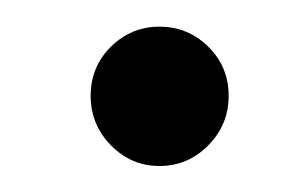

<svg xmlns="http://www.w3.org/2000/svg" viewBox="-20 -476 226 144"><path d="M99.5 -351.5Q78.5 -351.5 63.2 -367Q48 -382.5 48 -404Q48 -426 63.2 -441Q78.5 -456 99.5 -456Q121 -456 136.2 -441Q151.5 -426 151.5 -404Q151.5 -382.5 136.2 -367Q121 -351.5 99.5 -351.5Z"/></svg>

Font: Imbue Thin 10pt
Style: Regular
Weight: 400
Version: Version 1.102